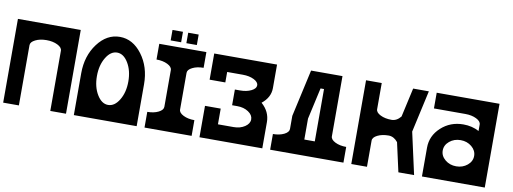

<svg xmlns="http://www.w3.org/2000/svg" viewBox="-60 -1077 3772 1411"><g transform="rotate(10 1826.0 -371.0)"><path d="M468.8 -625V0H351.6V-449.2Q351.6 -473.6 317.1 -490.7Q282.7 -507.8 234.4 -507.8Q186 -507.8 151.9 -490.7Q117.2 -473.6 117.2 -449.7V0H0V-625Z M878.9 -312.5Q878.9 -393.6 844.5 -450.7Q810.1 -507.8 761.7 -507.8Q713.4 -507.8 679 -450.7Q644.5 -393.6 644.5 -312.5Q644.5 -231.4 679 -174.3Q713.4 -117.2 761.7 -117.2Q810.1 -117.2 844.5 -174.3Q878.9 -231.4 878.9 -312.5ZM996.1 0H527.3V-312.5Q527.3 -441.9 595.9 -533.4Q664.6 -625 761.7 -625Q858.9 -625 927.5 -533.4Q996.1 -441.9 996.1 -312.5Z M1171.9 -175.8V-449.2Q1171.9 -473.6 1137.5 -490.7Q1103 -507.8 1054.7 -507.8V-625H1406.2V-507.8Q1357.9 -507.8 1323.7 -490.7Q1289.1 -473.6 1289.1 -449.7V-175.8Q1289.1 -151.4 1323.7 -134.3Q1357.9 -117.2 1406.2 -117.2V0H1054.7V-117.2Q1103 -117.2 1137.5 -134.3Q1171.9 -151.4 1171.9 -175.8ZM1328.1 -664.1H1250V-742.2H1328.1ZM1210.9 -664.1H1132.8V-742.2H1210.9Z M1464.8 0V-234.4H1582V-117.2H1699.2Q1747.6 -117.2 1782 -140.1Q1816.4 -163.1 1816.4 -195.3Q1816.4 -227.5 1782 -250.5Q1747.6 -273.4 1699.2 -273.4H1660.2V-390.6H1699.2Q1747.6 -390.6 1782 -407.7Q1816.4 -424.8 1816.4 -449.2Q1816.4 -473.6 1782 -490.7Q1747.6 -507.8 1699.2 -507.8H1582V-429.7H1464.8V-625H1933.6V-449.2Q1933.6 -379.4 1870.1 -329.1Q1933.6 -273.4 1933.6 -195.3V0Z M2278.8 -507.8 2226.6 -273.4V-117.2H2304.7V-507.8ZM2109.4 -273.4 2187.5 -625H2421.9V-175.8Q2421.9 -151.4 2456.3 -134.3Q2490.7 -117.2 2539.1 -117.2V0H1992.2V-117.2Q2040.5 -117.2 2075.2 -134.3Q2109.4 -151.4 2109.4 -175.8Z M2597.7 -625H2714.8V-429.7Q2714.8 -405.3 2749.3 -388.2Q2783.7 -371.1 2832 -371.1Q2871.1 -371.1 2900.9 -408.2L2949.2 -625H3066.4L2997.1 -312.5L3066.4 0H2949.2L2900.9 -216.8Q2871.1 -253.9 2832 -253.9Q2783.7 -253.9 2749.3 -236.8Q2714.8 -219.7 2714.8 -195.3V0H2597.7Z M3359.4 -117.2Q3407.7 -117.2 3442.1 -145.8Q3476.6 -174.3 3476.6 -214.8Q3476.6 -255.4 3442.1 -283.9Q3407.7 -312.5 3359.4 -312.5Q3311 -312.5 3276.6 -283.9Q3242.2 -255.4 3242.2 -214.8Q3242.2 -174.3 3276.6 -145.8Q3311 -117.2 3359.4 -117.2ZM3593.8 0H3125V-214.8Q3125 -303.7 3193.6 -366.7Q3262.2 -429.7 3359.4 -429.7Q3424.3 -429.7 3476.6 -401.4V-449.2Q3476.6 -473.6 3442.1 -490.7Q3407.7 -507.8 3359.4 -507.8H3125V-625H3593.8Z"/></g></svg>

Font: Leporid
Style: Regular
Weight: 400
Designer: GGBotNet
Foundry: GGBotNet
Version: 1.00